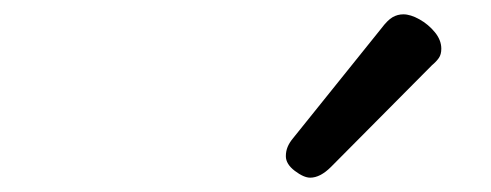

<svg xmlns="http://www.w3.org/2000/svg" viewBox="-20 -864 685 268"><path d="M413 -616Q404 -616 391.5 -625.5Q379 -635 379 -646Q379 -653 381.5 -659Q384 -665 389 -671L512 -824Q521 -836 528 -840Q535 -844 543 -844Q553 -844 565.5 -837Q578 -830 587 -819Q596 -808 596 -796Q596 -788 592.5 -783Q589 -778 583 -773L442 -631Q427 -616 413 -616Z"/></svg>

Font: Playwrite HR
Style: Regular
Weight: 400
Designer: Veronika Burian, José Scaglione
Foundry: TypeTogether
Version: Version 1.002